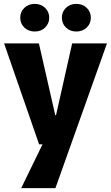

<svg xmlns="http://www.w3.org/2000/svg" viewBox="-20 -743 570 987"><path d="M203 -10 262 -124 351 -520H530L265 224H89ZM1 -520H180L264 -151H307L302 -1H181ZM159 -581Q126 -581 105 -601.5Q84 -622 84 -652Q84 -682 105 -702.5Q126 -723 159 -723Q191 -723 212 -702.5Q233 -682 233 -652Q233 -622 212 -601.5Q191 -581 159 -581ZM372 -581Q340 -581 319 -601.5Q298 -622 298 -652Q298 -682 319 -702.5Q340 -723 372 -723Q405 -723 426 -702.5Q447 -682 447 -652Q447 -622 426 -601.5Q405 -581 372 -581Z"/></svg>

Font: Murecho Thin
Style: Bold
Weight: 700
Version: Version 1.010